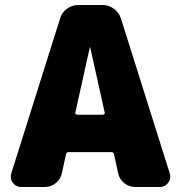

<svg xmlns="http://www.w3.org/2000/svg" viewBox="-20 -750 716 770"><path d="M393 -290Q396 -290 398.5 -292.5Q401 -295 400 -298L342 -559Q342 -560 341 -560Q340 -560 340 -559L282 -298Q281 -295 283.5 -292.5Q286 -290 289 -290ZM465 -676 661 -54Q667 -34 654.5 -17Q642 0 621 0H523Q498 0 478.5 -15.5Q459 -31 454 -55L437 -132Q435 -140 427 -140H255Q246 -140 245 -132L228 -55Q223 -31 203.5 -15.5Q184 0 159 0H65Q44 0 31.5 -17Q19 -34 25 -54L221 -676Q228 -700 248.5 -715Q269 -730 295 -730H391Q416 -730 436.5 -715Q457 -700 465 -676Z"/></svg>

Font: Rounded Mplus 1c Black
Style: Regular
Weight: 900
Version: Version 1.059.20150529